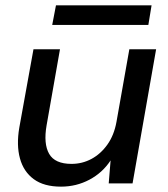

<svg xmlns="http://www.w3.org/2000/svg" viewBox="-20 -685 628 717"><path d="M208 12Q144 12 106 -16Q68 -44 54.5 -93.5Q41 -143 52 -208L105 -501H204L154 -217Q142 -148 163.5 -110.5Q185 -73 247 -73Q287 -73 321.5 -91.5Q356 -110 381 -145Q406 -180 415 -230L463 -501H563L475 0H386L393 -86Q363 -40 314 -14Q265 12 208 12ZM175 -592 189 -665H546L534 -592Z"/></svg>

Font: DM Sans 17pt Medium
Style: Italic
Weight: 500
Italic angle: -10°
Version: Version 4.004;gftools[0.9.30]